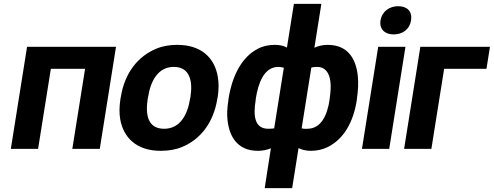

<svg xmlns="http://www.w3.org/2000/svg" viewBox="-20 -770 2554 993"><path d="M36 0H177L243 -414H420L354 0H496L580 -528H120Z M603 -259C597 -220 596 -185 602 -152C619 -58 686 10 811 10C851 10 889 4 922 -10C1016 -49 1084 -134 1104 -259L1106 -269C1112 -308 1112 -343 1106 -376C1089 -470 1022 -538 897 -538C857 -538 821 -532 788 -518C694 -479 625 -394 605 -269ZM744 -259 746 -269C759 -351 797 -424 879 -424C961 -424 978 -352 965 -269L963 -259C950 -176 911 -104 829 -104C745 -104 731 -175 744 -259Z M1161 -250C1155 -212 1153 -178 1157 -146C1167 -62 1209 10 1314 10C1339 10 1362 5 1381 -3L1349 203H1491L1524 -4C1542 5 1563 10 1588 10C1620 10 1650 3 1676 -10C1756 -50 1807 -136 1825 -250L1826 -260C1832 -301 1834 -338 1831 -372C1823 -461 1783 -538 1674 -538C1648 -538 1625 -532 1606 -523L1642 -750H1500L1464 -524C1447 -533 1428 -538 1402 -538C1370 -538 1340 -532 1314 -518C1231 -476 1181 -379 1162 -260ZM1302 -250 1303 -260C1315 -337 1344 -424 1420 -424C1430 -424 1439 -421 1448 -420L1398 -106C1390 -105 1378 -104 1368 -104C1294 -104 1290 -175 1302 -250ZM1540 -106 1590 -420C1598 -423 1608 -424 1619 -424C1636 -424 1649 -420 1660 -411C1693 -383 1695 -326 1685 -260L1684 -250C1672 -176 1642 -104 1569 -104C1558 -103 1549 -104 1540 -106Z M1948 -665C1941 -619 1970 -592 2016 -592C2063 -592 2099 -619 2106 -665C2113 -711 2086 -738 2039 -738C1993 -738 1955 -709 1948 -665ZM1852 0H1993L2077 -528H1936Z M2070 0H2211L2277 -414H2496L2514 -528H2154Z"/></svg>

Font: Asimov Pro
Style: BdObl
Weight: 700
Designer: Google
Version: Version 2.000980; 2014